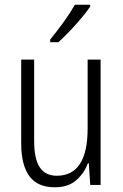

<svg xmlns="http://www.w3.org/2000/svg" viewBox="-20 -785 521 815"><path d="M407 -532V0H363L357 -92H353Q337 -49 303 -19.5Q269 10 213 10Q139 10 104.5 -37.5Q70 -85 70 -176V-532H125V-186Q125 -110 149 -74.5Q173 -39 221 -39Q352 -39 352 -240V-532ZM363 -757Q348 -735 324.5 -707Q301 -679 275 -652Q249 -625 228 -606H193V-617Q223 -654 250.5 -692Q278 -730 298 -765H363Z"/></svg>

Font: Noto Sans Lao Condensed Light
Style: Regular
Weight: 300
Width: 3
Designer: Monotype Design Team
Foundry: Monotype Imaging Inc.
Version: Version 2.003; ttfautohint (v1.8.4.7-5d5b)